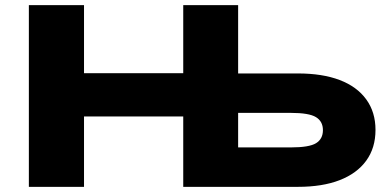

<svg xmlns="http://www.w3.org/2000/svg" viewBox="-20 -725 1515 745"><path d="M92 0V-705H306V-441H691V-705H904V-440H1136Q1231 -440 1298 -414.5Q1365 -389 1401 -339.5Q1437 -290 1437 -221Q1437 -151 1401 -101.5Q1365 -52 1298 -26Q1231 0 1136 0H691V-273H306V0ZM904 -153H1108Q1180 -153 1206.5 -169.5Q1233 -186 1233 -220Q1233 -254 1206 -270.5Q1179 -287 1108 -287H904Z"/></svg>

Font: Nunito Sans 10pt Expanded Black
Style: Regular
Weight: 900
Width: 7
Designer: Vernon Adams
Foundry: Vernon Adams
Version: Version 3.101;gftools[0.9.27]